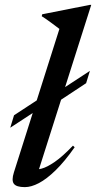

<svg xmlns="http://www.w3.org/2000/svg" viewBox="-20 -756 394 787"><path d="M37.5 -283.5 168 -369 199.5 -368 348.5 -465.5 333 -415 186 -318 155 -319.5 22 -232.5ZM223.5 -637.5Q214.5 -644.5 203 -653Q191.5 -661.5 178.5 -671Q165.5 -680.5 151 -689.5L153 -697.5L348 -736H354L133.5 -42.5L115 -63.5Q128.5 -59 150.5 -64.8Q172.5 -70.5 204.5 -92.5Q236.5 -114.5 279 -159L286 -152.5Q245 -94 208 -58Q171 -22 139.5 -5.5Q108 11 82 11Q47 11 36.8 -2.8Q26.5 -16.5 37 -49.5Z"/></svg>

Font: Newsreader 60pt Medium
Style: Italic
Weight: 500
Italic angle: -17°
Designer: Hugues Gentile
Foundry: Production Type
Version: Version 1.003